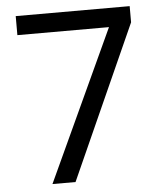

<svg xmlns="http://www.w3.org/2000/svg" viewBox="-52 -759 675 804"><g transform="rotate(-5 286.0 -357.0)"><path d="M136 0 429 -634H44V-714H523V-646L233 0Z"/></g></svg>

Font: Noto Sans Living
Style: Regular
Weight: 400
Designer: Monotype Design Team
Foundry: Monotype Imaging Inc.
Version: Version 2.013; ttfautohint (v1.8.4.7-5d5b)